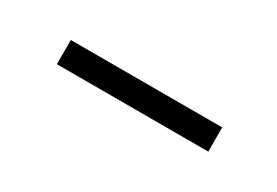

<svg xmlns="http://www.w3.org/2000/svg" viewBox="-12 -446 413 286"><g transform="rotate(30 195.0 -303.0)"><path d="M65.4 -282.9V-324.5H325.8V-282.9Z"/></g></svg>

Font: Smooch Sans Thin
Style: Regular
Weight: 100
Designer: Robert E. Leuschke
Foundry: Robert E. Leuschke
Version: Version 1.010